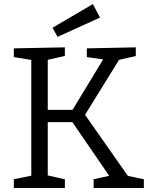

<svg xmlns="http://www.w3.org/2000/svg" viewBox="-20 -933 749 953"><path d="M624.7 -45.7 599.7 -63 694 -43.3V0H444.7V-43.3L534 -63L530.3 -48.3L328 -343L353.7 -326.7H202.3L217 -344.3V-45.7L204.3 -65L302 -43.3V0H48.7V-43.3L146.7 -63.3L135.3 -45.7V-651L146.3 -633.7L48.7 -649.7V-693L302 -698V-655.3L204.7 -633.3L217 -652.7V-372.7L202.3 -387.7H355.3L331.3 -373.3L499 -649.7L506.7 -636L411 -649.7V-693L654 -698V-654.7L558 -633.3L579 -649L394.3 -350.7V-374.3ZM265.7 -750 240.7 -795.3 441 -912.7 476.3 -845.7Z"/></svg>

Font: Bitter Thin
Style: Regular
Weight: 100
Designer: Sol Matas, and Bitter project Authors
Foundry: Sol Matas
Version: Version 2.002